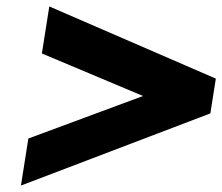

<svg xmlns="http://www.w3.org/2000/svg" viewBox="-20 -690 690 596"><path d="M45 -114 633 -338 650 -446 133 -670 110 -524 424 -392 68 -260Z"/></svg>

Font: Rabbid Highway Sign IV
Style: BdObl
Weight: 400
Foundry: Cannot Into Space Fonts
Version: Version 0.277